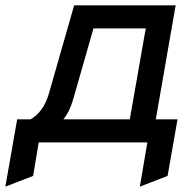

<svg xmlns="http://www.w3.org/2000/svg" viewBox="-36 -531 705 716"><path d="M-16 165 28 -86H78Q100.5 -98.5 118 -122Q135.5 -145.5 146 -181L240.5 -511H619L545 -86H626L589 125L485.5 165L513.5 0H108.5L87.5 125ZM200.5 -86H448L507.5 -425H312.5L237 -161Q230 -137 220.8 -118.2Q211.5 -99.5 200.5 -86Z"/></svg>

Font: Overpass Medium
Style: Italic
Weight: 500
Italic angle: -10°
Designer: Delve Withrington, Dave Bailey, Thomas Jockin
Foundry: Delve Fonts LLC
Version: Version 4.000